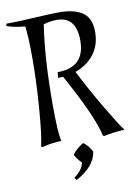

<svg xmlns="http://www.w3.org/2000/svg" viewBox="-95 -724 717 1001"><g transform="rotate(-10 263.0 -223.5)"><path d="M373 -498Q373 -625 271 -625Q235 -625 200 -614Q173 -443 173 -192Q173 -51 184 0Q128 3 82 15L76 10Q90 -49 100.5 -190Q111 -331 111 -448.5Q111 -566 103 -620Q45 -625 7 -639L8 -651Q66 -651 159 -656.5Q252 -662 288 -662Q371 -662 414 -631.5Q457 -601 457 -530Q457 -459 419.5 -411Q382 -363 320 -341Q372 -238 435.5 -131Q499 -24 519 0Q452 4 410 14L403 11Q381 -93 252 -327Q243 -326 225 -326L228 -356Q373 -356 373 -498ZM295 31Q322 51 339 84Q327 162 228 215L218 202Q265 167 271 130Q251 111 236 84Q242 72 261.5 55Q281 38 295 31Z"/></g></svg>

Font: Almendra
Style: Italic
Weight: 400
Italic angle: -12°
Designer: Ana Sanfelippo
Foundry: Ana Sanfelippo
Version: Version 1.004